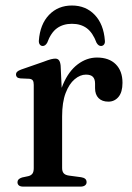

<svg xmlns="http://www.w3.org/2000/svg" viewBox="-20 -694 492 714"><path d="M193.5 -260.5Q193.5 -331.5 214.5 -380.5Q235.5 -429.5 269 -454.8Q302.5 -480 340.5 -480Q385.5 -480 410.5 -455Q435.5 -430 435.5 -386Q435.5 -351.5 420.8 -333.8Q406 -316 383 -316Q359.5 -316 346.5 -329.2Q333.5 -342.5 333.5 -366V-383Q333.5 -400 325.5 -408.2Q317.5 -416.5 299.5 -416.5Q278 -416.5 257.5 -399.2Q237 -382 224 -347.8Q211 -313.5 211 -261ZM205.5 -450 211 -332.5V-69Q211 -56.5 216.8 -49.8Q222.5 -43 236.5 -41L281.5 -35Q291.5 -33.5 296.8 -29Q302 -24.5 302 -16.5Q302 -9 296 -4.5Q290 0 279 0H67Q55.5 0 50.2 -4.5Q45 -9 45 -16.5Q45 -22.5 49 -26.8Q53 -31 62 -34L85.5 -39Q95.5 -41.5 100.5 -48.2Q105.5 -55 105.5 -68.5V-378.5Q105.5 -390 101.8 -395Q98 -400 89.5 -401L55.5 -402.5Q47 -403.5 43.2 -407.2Q39.5 -411 39.5 -416.5Q39.5 -423 43.8 -427.2Q48 -431.5 59 -435.5L141 -464Q160.5 -471.5 170 -473.8Q179.5 -476 185.5 -476Q194.5 -476 199.2 -470Q204 -464 205.5 -450ZM247.5 -605.5Q215 -605.5 192.2 -589.2Q169.5 -573 155.5 -535Q148.5 -523 139 -523Q132 -523 128 -528.5Q124 -534 124.5 -543Q129 -604 162.5 -638.8Q196 -673.5 247.5 -673.5Q299 -673.5 332.2 -638.8Q365.5 -604 370 -543Q371 -534 366.8 -528.5Q362.5 -523 355.5 -523Q346 -523 339 -535Q325 -572.5 302.8 -589Q280.5 -605.5 247.5 -605.5Z"/></svg>

Font: Fraunces Wonky
Style: Regular
Weight: 400
Version: Version 1.000;[b76b70a41]